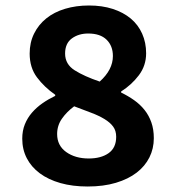

<svg xmlns="http://www.w3.org/2000/svg" viewBox="-20 -667 640 699"><path d="M299 12Q244 12 200 -0.5Q156 -13 125 -36Q94 -59 77.5 -91Q61 -123 61 -162Q61 -191 70.5 -214.5Q80 -238 96.5 -257Q113 -276 134.5 -291Q156 -306 181 -318V-322Q141 -350 114.5 -385.5Q88 -421 88 -472Q88 -512 104 -544.5Q120 -577 148.5 -600Q177 -623 217 -635Q257 -647 304 -647Q352 -647 390.5 -634.5Q429 -622 456 -599.5Q483 -577 497.5 -544.5Q512 -512 512 -473Q512 -428 485.5 -393Q459 -358 421 -334V-330Q446 -318 468 -302.5Q490 -287 506 -267Q522 -247 531 -221.5Q540 -196 540 -164Q540 -126 524 -94Q508 -62 477.5 -38.5Q447 -15 402 -1.5Q357 12 299 12ZM343 -370Q391 -413 391 -463Q391 -500 368 -522.5Q345 -545 301 -545Q266 -545 241.5 -527Q217 -509 217 -472Q217 -433 252 -411Q287 -389 343 -370ZM303 -90Q348 -90 375.5 -109.5Q403 -129 403 -169Q403 -191 392 -206Q381 -221 360.5 -233.5Q340 -246 312 -256.5Q284 -267 250 -280Q223 -260 205.5 -235Q188 -210 188 -179Q188 -137 221 -113.5Q254 -90 303 -90Z"/></svg>

Font: Source Code Pro
Style: Bold
Weight: 700
Monospace: yes
Designer: Paul D. Hunt, Teo Tuominen
Foundry: Adobe Systems Incorporated
Version: Version 2.030;PS 1.000;hotconv 16.6.51;makeotf.lib2.5.65220